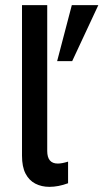

<svg xmlns="http://www.w3.org/2000/svg" viewBox="-20 -717 402 746"><path d="M172 9Q141.5 9 117.2 -3.5Q93 -16 79.2 -42.5Q65.5 -69 65.5 -112V-697H163.5V-130.5Q163.5 -81.5 204.5 -81.5Q220.5 -81.5 244.5 -89V-5Q206.5 9 172 9ZM260.5 -479.5H202L259 -697H362Z"/></svg>

Font: Acari Sans Neue SemiBold
Style: Regular
Weight: 600
Designer: Alfredo Marco Pradil (font), Cristiano Sobral (main changes)
Foundry: Hanken Design Co. (font), Cristiano Sobral (main changes)
Version: Version 2.459;March 19, 2022;FontCreator 14.0.0.2808 64-bit;